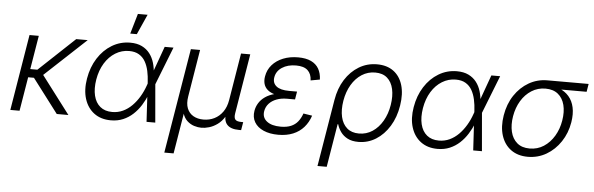

<svg xmlns="http://www.w3.org/2000/svg" viewBox="-56 -947 4173 1348"><g transform="rotate(5 2031.0 -273.0)"><path d="M186.5 -535.6 97.7 0H32.7L121.1 -535.6ZM531.2 -535.6 213.4 -239.3H109.9L119.6 -297.9H197.3L450.2 -535.6ZM359.9 0 175.3 -243.2 221.2 -291 441.9 0Z M741.7 11.2Q671.4 11.2 623.5 -24.4Q575.7 -60.1 555.9 -122.8Q536.1 -185.5 549.8 -266.6Q563.5 -348.1 603.3 -410.6Q643.1 -473.1 701.9 -508.5Q760.7 -543.9 830.6 -543.9Q878.9 -543.9 912.8 -527.3Q946.8 -510.7 968.5 -482.4Q990.2 -454.1 1001 -417.7Q1011.7 -381.3 1013.7 -341.3H1036.1L1030.8 -270L1054.2 0H992.7L976.6 -278.8Q974.6 -319.3 966.6 -356.4Q958.5 -393.6 942.1 -422.4Q925.8 -451.2 897.9 -468Q870.1 -484.9 828.1 -484.9Q775.9 -484.9 731.4 -457.5Q687 -430.2 656.7 -380.9Q626.5 -331.5 615.2 -265.6Q604.5 -200.2 616.5 -151.1Q628.4 -102.1 661.4 -75Q694.3 -47.9 746.1 -47.9Q786.6 -47.9 821.5 -64.2Q856.4 -80.6 885 -109.4Q913.6 -138.2 935.8 -175.5Q958 -212.9 972.7 -255.4L1073.7 -535.6H1135.7L1030.3 -266.6L1012.2 -195.3H991.7Q975.1 -153.3 951.7 -116Q928.2 -78.6 897.2 -50Q866.2 -21.5 827.6 -5.1Q789.1 11.2 741.7 11.2ZM824.7 -607.4 866.2 -749.5H934.6L871.1 -607.4Z M1135.7 204.1 1258.3 -535.6H1323.2L1268.6 -203.1Q1260.3 -152.8 1273.9 -118.9Q1287.6 -85 1317.6 -67.9Q1347.7 -50.8 1388.7 -50.8Q1430.7 -50.8 1465.6 -68.1Q1500.5 -85.4 1524.7 -119.4Q1548.8 -153.3 1557.1 -203.1L1611.8 -535.6H1676.8L1607.4 -114.3Q1602.1 -82.5 1613 -69.8Q1624 -57.1 1655.8 -57.1H1668.9L1659.2 0H1644.5Q1585 0 1559.6 -28.6Q1534.2 -57.1 1543.5 -113.8L1553.7 -174.3H1572.8Q1564 -120.6 1542.2 -85.4Q1520.5 -50.3 1491.9 -29.8Q1463.4 -9.3 1433.8 -0.7Q1404.3 7.8 1379.4 7.8Q1355 7.8 1327.9 -0.7Q1300.8 -9.3 1278.6 -29.8Q1256.3 -50.3 1246.1 -85.4Q1235.8 -120.6 1244.6 -174.3H1263.7L1201.2 204.1Z M1921.4 9.8Q1860.8 9.8 1817.4 -9.3Q1773.9 -28.3 1753.4 -63Q1732.9 -97.7 1740.7 -143.6Q1745.6 -172.9 1761.5 -198.5Q1777.3 -224.1 1804.9 -243.4Q1832.5 -262.7 1872.6 -273.4Q1912.6 -284.2 1965.8 -284.2H2023.4L2017.6 -247.6H1960.4Q1920.4 -247.6 1887.9 -235.4Q1855.5 -223.1 1835 -200.7Q1814.5 -178.2 1809.1 -147.5Q1801.3 -102.5 1835.2 -75.4Q1869.1 -48.3 1933.6 -48.3Q1976.6 -48.3 2005.9 -60.8Q2035.2 -73.2 2054.2 -96.9Q2073.2 -120.6 2085 -154.3L2147 -144.5Q2131.3 -96.7 2100.8 -62Q2070.3 -27.3 2025.4 -8.8Q1980.5 9.8 1921.4 9.8ZM1963.4 -260.3Q1911.1 -260.3 1876 -269.8Q1840.8 -279.3 1821 -296.9Q1801.3 -314.5 1794.9 -338.4Q1788.6 -362.3 1793.5 -390.6Q1801.3 -437.5 1831.5 -471.9Q1861.8 -506.3 1908.7 -525.1Q1955.6 -543.9 2013.7 -543.9Q2069.3 -543.9 2105.5 -526.6Q2141.6 -509.3 2159.7 -477.5Q2177.7 -445.8 2179.2 -401.9L2114.7 -390.1Q2113.3 -436 2086.4 -460.9Q2059.6 -485.8 2004.4 -485.8Q1945.3 -485.8 1905.5 -459.5Q1865.7 -433.1 1858.9 -389.2Q1852.5 -349.6 1880.9 -326.7Q1909.2 -303.7 1971.2 -303.7H2026.9L2019.5 -260.3Z M2215.3 204.1 2293.5 -267.6Q2307.1 -350.6 2346.2 -412.4Q2385.3 -474.1 2442.9 -508.8Q2500.5 -543.5 2570.3 -543.5Q2640.1 -543.5 2686.3 -509.5Q2732.4 -475.6 2751 -413.8Q2769.5 -352.1 2756.3 -269.5Q2743.2 -186 2704.3 -122.8Q2665.5 -59.6 2609.1 -24.4Q2552.7 10.7 2486.3 10.7Q2439.9 10.7 2409.4 -5.4Q2378.9 -21.5 2360.8 -46.9Q2342.8 -72.3 2334.5 -100.6H2330.6L2280.3 204.1ZM2484.9 -48.3Q2537.6 -48.3 2580.1 -76.4Q2622.6 -104.5 2651.4 -154.3Q2680.2 -204.1 2690.4 -267.6Q2700.7 -331.1 2689.7 -380.1Q2678.7 -429.2 2647 -457Q2615.2 -484.9 2562.5 -484.9Q2510.3 -484.9 2467.5 -457.3Q2424.8 -429.7 2396 -380.9Q2367.2 -332 2356.4 -268.1Q2345.7 -203.1 2357.2 -153.6Q2368.7 -104 2400.9 -76.2Q2433.1 -48.3 2484.9 -48.3Z M3043.9 11.2Q2973.6 11.2 2925.8 -24.4Q2877.9 -60.1 2858.2 -122.8Q2838.4 -185.5 2852.1 -266.6Q2865.7 -348.1 2905.5 -410.6Q2945.3 -473.1 3004.2 -508.5Q3063 -543.9 3132.8 -543.9Q3181.2 -543.9 3215.1 -527.3Q3249 -510.7 3270.8 -482.4Q3292.5 -454.1 3303.2 -417.7Q3314 -381.3 3315.9 -341.3H3338.4L3333 -270L3356.4 0H3294.9L3278.8 -278.8Q3276.9 -319.3 3268.8 -356.4Q3260.7 -393.6 3244.4 -422.4Q3228 -451.2 3200.2 -468Q3172.4 -484.9 3130.4 -484.9Q3078.1 -484.9 3033.7 -457.5Q2989.3 -430.2 2959 -380.9Q2928.7 -331.5 2917.5 -265.6Q2906.7 -200.2 2918.7 -151.1Q2930.7 -102.1 2963.6 -75Q2996.6 -47.9 3048.3 -47.9Q3088.9 -47.9 3123.8 -64.2Q3158.7 -80.6 3187.3 -109.4Q3215.8 -138.2 3238 -175.5Q3260.3 -212.9 3274.9 -255.4L3376 -535.6H3438L3332.5 -266.6L3314.5 -195.3H3293.9Q3277.3 -153.3 3253.9 -116Q3230.5 -78.6 3199.5 -50Q3168.5 -21.5 3129.9 -5.1Q3091.3 11.2 3043.9 11.2Z M3680.2 11.2Q3609.4 11.2 3561.3 -23.9Q3513.2 -59.1 3493.4 -121.1Q3473.6 -183.1 3486.8 -263.7Q3500 -344.7 3540.5 -405.8Q3581.1 -466.8 3640.6 -501.2Q3700.2 -535.6 3771 -535.6H4061.5L4052.2 -479.5H3832L3763.2 -476.6Q3709 -476.6 3665 -448.7Q3621.1 -420.9 3592 -372.8Q3563 -324.7 3552.7 -263.7Q3542.5 -203.1 3554.2 -154.1Q3565.9 -105 3599.6 -76.4Q3633.3 -47.9 3688 -47.9Q3743.2 -47.9 3787.1 -76.4Q3831.1 -105 3860.4 -154.1Q3889.6 -203.1 3899.4 -263.7Q3909.7 -325.2 3897.5 -373.3Q3885.3 -421.4 3851.6 -449Q3817.9 -476.6 3763.2 -476.6L3765.6 -502.4Q3817.4 -502.4 3858.4 -486.3Q3899.4 -470.2 3926.5 -439Q3953.6 -407.7 3963.6 -362.1Q3973.6 -316.4 3963.9 -256.8Q3951.2 -179.7 3910.6 -118.9Q3870.1 -58.1 3810.5 -23.4Q3751 11.2 3680.2 11.2Z"/></g></svg>

Font: Inter 20pt Light
Style: Italic
Weight: 300
Italic angle: -9.3988°
Version: Version 4.001;git-66647c0bb